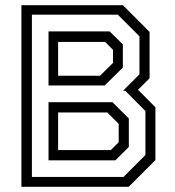

<svg xmlns="http://www.w3.org/2000/svg" viewBox="-20 -720 676 740"><path d="M62.5 0V-700H453.5L556.5 -597V-418.5L512 -374L579 -306.5V-103L476 0ZM103 -38H456L540.5 -122.5V-292L463 -370H454L517.5 -433.5V-580L434 -663.5H103ZM167 -102V-326H413.5L476.5 -263.5V-153.5L424.5 -102ZM167 -390.5V-599H402.5L453.5 -549V-459.5L383.5 -390.5ZM204 -141.5H407L437.5 -172V-242.5L393.5 -286.5H204ZM204 -428H365.5L415.5 -477.5V-528L385 -558.5H204Z"/></svg>

Font: Tourney
Style: Regular
Weight: 400
Designer: Tyler Finck
Foundry: Etcetera Type Co
Version: Version 1.015